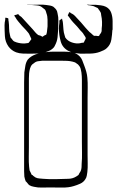

<svg xmlns="http://www.w3.org/2000/svg" viewBox="-82 -787 515 844"><path d="M303 -357V-106Q303 -87 303.5 -68.5Q304 -50 302 -31Q301 -24 299.5 -15Q298 -6 293 1Q285 14 270.5 20.5Q256 27 242 31Q220 38 189.5 37.5Q159 37 136 37Q120 37 102 37.5Q84 38 67 34Q55 32 47 27Q44 25 41.5 21.5Q39 18 37 16Q36 14 34 12.5Q32 11 31 10Q29 6 27.5 -0.5Q26 -7 25 -11Q24 -22 24 -34.5Q24 -47 24 -59V-379Q24 -402 24 -424.5Q24 -447 25 -469Q27 -483 29.5 -498Q32 -513 40 -525Q53 -540 73.5 -547.5Q94 -555 116 -557.5Q138 -560 153 -560H198Q215 -560 232.5 -557.5Q250 -555 263 -544Q274 -535 279.5 -522Q285 -509 289 -497Q294 -484 297.5 -471Q301 -458 302 -445Q304 -423 303.5 -401.5Q303 -380 303 -357ZM278 -164V-404Q278 -420 278 -436Q278 -452 276 -468Q275 -476 272.5 -485Q270 -494 264 -500Q263 -502 260.5 -504Q258 -506 256 -507Q254 -509 251.5 -510.5Q249 -512 247 -513L237 -516Q225 -519 213 -519.5Q201 -520 189 -520H104Q99 -519 91 -518.5Q83 -518 78 -516Q75 -515 72 -513Q69 -511 67 -509Q66 -508 64 -507Q62 -506 60 -504Q53 -497 50 -486Q47 -475 46 -465Q45 -454 45 -442.5Q45 -431 45 -420V-140Q45 -119 44.5 -97Q44 -75 46 -54Q47 -50 47 -46Q47 -42 48 -38Q49 -35 51 -32Q53 -29 54 -26L57 -19Q59 -18 61 -17Q63 -16 64 -14L74 -7Q82 -3 91 -2.5Q100 -2 108 -1Q131 1 163 0.5Q195 0 217 -1Q237 -1 253 -11Q255 -13 257.5 -14Q260 -15 262 -17Q265 -20 267 -26Q269 -28 270.5 -31Q272 -34 273 -36Q276 -43 276.5 -52Q277 -61 277 -68Q279 -91 278.5 -115Q278 -139 278 -164ZM384 -757Q401 -748 407 -730.5Q413 -713 413 -693.5Q413 -674 413 -657L412 -655Q411 -635 407.5 -613Q404 -591 388 -576Q382 -570 373.5 -566Q365 -562 357 -559Q338 -552 315.5 -551.5Q293 -551 272 -551Q259 -552 245.5 -554Q232 -556 221 -562Q193 -576 185 -604.5Q177 -633 177 -661Q177 -668 177.5 -674Q178 -680 179 -687Q179 -689 179 -693Q179 -697 180 -698Q182 -700 184.5 -701Q187 -702 188 -703Q188 -703 188.5 -704Q189 -705 190 -705Q192 -704 191.5 -702.5Q191 -701 192 -699Q193 -695 194 -691Q195 -687 195 -682Q196 -669 197 -656.5Q198 -644 202 -632Q203 -630 203.5 -627Q204 -624 205 -622Q215 -607 234 -600.5Q253 -594 270 -597Q276 -599 281 -599Q282 -600 283.5 -599.5Q285 -599 286 -600Q288 -602 288 -603.5Q288 -605 289 -606Q290 -608 292.5 -612.5Q295 -617 295 -619Q295 -622 292 -626.5Q289 -631 287 -634Q283 -642 276.5 -648Q270 -654 265 -661Q257 -671 248 -680Q239 -689 231 -699L220 -714Q216 -718 216 -720Q216 -722 219 -725Q219 -727 220.5 -730Q222 -733 223 -733Q224 -734 226.5 -732Q229 -730 230 -729Q233 -728 236 -726Q239 -724 242 -722Q245 -720 248 -716.5Q251 -713 253 -711Q264 -700 274 -688.5Q284 -677 294 -665Q300 -659 305.5 -652.5Q311 -646 318 -641Q321 -639 324 -635.5Q327 -632 331 -630Q333 -629 337 -629.5Q341 -630 344 -629Q346 -629 348.5 -628.5Q351 -628 352 -629Q354 -629 355 -632Q356 -635 357 -636Q359 -638 361 -641Q363 -644 364 -647Q365 -650 365 -654Q365 -658 365 -661Q367 -675 366.5 -690.5Q366 -706 363 -719Q362 -723 362 -726.5Q362 -730 360 -733Q359 -736 356.5 -739Q354 -742 352 -745Q350 -749 347 -752L340 -755Q330 -761 320 -762Q312 -764 307 -764Q305 -765 303 -765Q302 -766 301 -765.5Q300 -765 300 -766Q302 -767 306 -766.5Q310 -766 311 -766H338Q349 -765 361.5 -763.5Q374 -762 384 -757ZM167 -741Q169 -738 169.5 -734.5Q170 -731 171 -728Q175 -712 174.5 -695.5Q174 -679 174 -663V-661Q173 -642 171 -623.5Q169 -605 160 -588Q159 -586 157.5 -583Q156 -580 154 -578Q145 -568 131.5 -562.5Q118 -557 104 -554Q91 -552 77.5 -551.5Q64 -551 50 -551Q35 -551 19 -551.5Q3 -552 -11 -557Q-32 -565 -45 -583Q-59 -603 -60.5 -628Q-62 -653 -62 -676Q-62 -688 -59 -700Q-59 -701 -59 -704.5Q-59 -708 -58 -709Q-56 -710 -54.5 -709Q-53 -708 -52 -708Q-50 -707 -48.5 -707.5Q-47 -708 -46 -706Q-45 -705 -45 -700Q-45 -695 -44 -693Q-42 -678 -42 -662.5Q-42 -647 -38 -632Q-37 -629 -36.5 -626Q-36 -623 -35 -621Q-33 -619 -31 -617Q-29 -615 -28 -613Q-25 -608 -20 -605Q-18 -604 -15 -603Q-12 -602 -10 -601Q9 -595 27 -596Q30 -597 35 -597Q40 -597 43 -598Q45 -600 48 -604Q51 -608 53 -611Q56 -614 56 -615Q56 -615 54 -620L48 -633Q46 -639 41 -644.5Q36 -650 32 -655Q23 -664 14.5 -673.5Q6 -683 -2 -693Q-9 -701 -15 -712Q-16 -713 -18 -716Q-20 -719 -19 -719Q-19 -720 -15.5 -721Q-12 -722 -11 -722Q-9 -722 -6.5 -723.5Q-4 -725 -3 -725Q1 -723 3 -719Q13 -713 19 -705L62 -658Q67 -652 73 -645Q79 -638 86 -633Q89 -632 93 -631Q97 -630 100 -628Q102 -627 103.5 -626Q105 -625 106 -626Q107 -626 110 -629Q112 -631 116.5 -632.5Q121 -634 122 -636Q123 -638 123 -640.5Q123 -643 124 -644L127 -671Q127 -685 127 -700.5Q127 -716 122 -729Q121 -732 120 -736Q119 -740 117 -743Q115 -746 111 -748.5Q107 -751 104 -754Q95 -762 82 -763Q69 -764 58 -765H37Q37 -766 42 -766H64Q78 -766 93 -766.5Q108 -767 122 -765Q130 -764 138.5 -762.5Q147 -761 153 -757Q156 -755 161 -749.5Q166 -744 167 -741Z"/></svg>

Font: Rubik Vinyl
Style: Regular
Weight: 400
Designer: Hubert and Fischer, NaN
Foundry: Hubert and Fischer, NaN
Version: Version 2.200